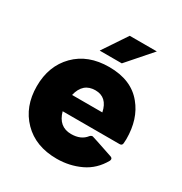

<svg xmlns="http://www.w3.org/2000/svg" viewBox="-173 -862 947 1000"><g transform="rotate(30 300.0 -362.5)"><path d="M395 -318Q378 -400 307 -400Q232 -400 213 -318ZM309 10Q182 10 106.5 -67Q31 -144 31 -266Q31 -388 106.5 -464.5Q182 -541 309 -541Q442 -541 510 -457Q573 -381 573 -260Q573 -248 571.5 -234Q570 -220 555 -220H213Q235 -139 310 -139Q369 -139 398 -177Q405 -185 414 -185Q417 -185 547 -141Q557 -137 557 -129Q557 -125 555 -120Q517 -52 451 -21Q385 10 309 10ZM355 -590H222L319 -735H482Z"/></g></svg>

Font: YamahaIndonesia935. App XBold
Style: Regular
Weight: 800
Designer: Dalton Maag Ltd
Foundry: Dalton Maag Ltd
Version: Version 1.002; January 01, 2024; Regular/Italic